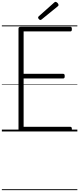

<svg xmlns="http://www.w3.org/2000/svg" viewBox="-20 -1414 852 2065"><path d="M206 0Q192 0 185.5 -5.5Q179 -11 179 -23V-1107Q179 -1117 186 -1121.5Q193 -1126 207 -1126H736Q745 -1126 749 -1120.5Q753 -1115 753 -1101Q753 -1087 749 -1081.5Q745 -1076 736 -1076H234V-620H659Q668 -620 672 -614.5Q676 -609 676 -595Q676 -581 672 -575.5Q668 -570 659 -570H234V-50H736Q745 -50 749 -44.5Q753 -39 753 -25Q753 -11 749 -5.5Q745 0 736 0ZM415 -1199Q407 -1199 398.5 -1208Q390 -1217 390 -1224Q390 -1226 390.5 -1229.5Q391 -1233 395 -1237L561 -1385Q566 -1389 569 -1391.5Q572 -1394 577 -1394Q583 -1394 591 -1388.5Q599 -1383 604 -1375.5Q609 -1368 609 -1361Q609 -1356 608 -1353Q607 -1350 601 -1346L429 -1206Q424 -1203 421 -1201Q418 -1199 415 -1199ZM0 621H812V631H0ZM0 -20H812V0H0ZM0 -505H812V-500H0ZM0 -1141H812V-1131H0Z"/></svg>

Font: Playwrite BR Guides
Style: Regular
Weight: 400
Designer: Veronika Burian, José Scaglione
Foundry: TypeTogether
Version: Version 1.003